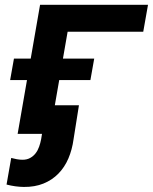

<svg xmlns="http://www.w3.org/2000/svg" viewBox="-20 -548 627 786"><path d="M566.4 -418H256.8L184.1 0H52.2L144 -528.3H585.9ZM350.1 -220.2H21.5L37.1 -308.1H365.7ZM303.2 -117.2 281.2 21.5Q275.4 64.5 260 100.6Q244.6 136.7 219 162.8Q193.4 189 158 203.4Q122.6 217.8 77.1 217.3Q42.5 216.8 6.8 207.5L25.9 98.6Q37.1 101.6 48.8 103.8Q60.5 106 72.3 106Q90.3 106 103.5 98.6Q116.7 91.3 125.7 79.6Q134.8 67.9 140.1 52.7Q145.5 37.6 148.4 22L170.9 -117.2Z"/></svg>

Font: Roboto Mono
Style: Bold Italic
Weight: 700
Designer: Google
Version: Version 2.000985; 2015; ttfautohint (v1.3)